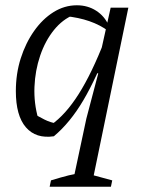

<svg xmlns="http://www.w3.org/2000/svg" viewBox="-20 -513 542 727"><path d="M184 3Q116 13 78 -31Q40 -75 40 -168Q40 -234 58.5 -292Q77 -350 109 -395.5Q141 -441 182.5 -467Q224 -493 271 -493Q312 -493 344 -472.5Q376 -452 392 -416L391 -395Q328 -442 227 -452L260 -457Q217 -440 184 -399Q151 -358 132 -302Q113 -246 110.5 -184Q108 -122 125 -63L104 -85Q127 -71 149 -60Q171 -49 196 -45L173 -40Q228 -78 278 -157Q328 -236 376 -360L394 -346Q346 -219 296 -134Q246 -49 184 3ZM168 194 173 170Q212 158 240 151Q268 144 298 141L405 170L400 194ZM252 194 307 -64 352 -235 344 -237 399 -484H466L326 194Z"/></svg>

Font: Piazzolla 24pt
Style: Italic
Weight: 400
Italic angle: -11.3°
Designer: Juan Pablo del Peral
Foundry: Huerta Tipografica
Version: Version 2.005